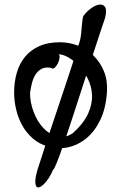

<svg xmlns="http://www.w3.org/2000/svg" viewBox="-20 -641 501 836"><path d="M41.5 -238.3Q41.5 -285.2 53.5 -325.4Q65.4 -365.7 90.1 -395Q114.7 -424.3 152.1 -440.7Q189.5 -457 240.7 -457Q281.7 -457 320.1 -442.1Q358.4 -427.2 387.2 -398.9Q416 -370.6 432.4 -331.1Q448.7 -291.5 445.8 -242.2Q441.4 -170.4 417 -119.6Q392.6 -68.8 356 -38.8Q319.3 -8.8 275.4 0.5Q231.4 9.8 189.5 -2.9Q150.4 -13.7 122.1 -38.8Q93.8 -64 76.2 -96.2Q58.6 -128.4 50 -165.5Q41.5 -202.6 41.5 -238.3ZM110.8 -236.3Q110.8 -194.8 126.5 -153.6Q142.1 -112.3 168.2 -84.2Q194.3 -56.2 228 -46.9Q261.7 -37.6 296.9 -61Q344.7 -104 363.8 -146.7Q382.8 -189.5 380.6 -228.3Q378.4 -267.1 361.3 -300.3Q344.2 -333.5 321 -356.9Q297.9 -380.4 273.9 -393.1Q250 -405.8 234.9 -403.8Q240.7 -400.9 239.3 -388.7Q237.8 -376.5 231.7 -364.5Q225.6 -352.5 217.5 -345.7Q209.5 -338.9 202.6 -345.7Q176.3 -350.1 160.2 -340.8Q144 -331.5 134 -315.4Q124 -299.3 118.9 -278.1Q113.8 -256.8 110.8 -236.3ZM143.1 98.6Q164.6 30.8 187.7 -39.1Q210.9 -108.9 234.6 -179Q258.3 -249 281.2 -318.8Q304.2 -388.7 325.7 -456.1Q328.1 -462.9 330.1 -472.9Q332 -482.9 333.3 -494.6Q334.5 -506.3 335.4 -518.8Q336.4 -531.2 337.6 -542Q338.9 -552.7 340.1 -560.8Q341.3 -568.8 343.3 -571.8Q352.5 -585 365.5 -596.2Q378.4 -607.4 391.8 -614.3Q405.3 -621.1 417.5 -621.1Q429.7 -621.1 436.5 -611.8Q441.4 -605 441.7 -594.7Q441.9 -584.5 439.7 -573Q437.5 -561.5 433.8 -551.3Q430.2 -541 427.7 -534.2Q413.6 -491.2 397.2 -441.7Q380.9 -392.1 364 -340.1Q347.2 -288.1 330.3 -235.6Q313.5 -183.1 297.6 -134.8Q281.7 -86.4 267.6 -44.4Q253.4 -2.4 241.9 28.8Q230.5 60.1 222.4 78.9Q214.4 97.7 210.9 98.6Q202.6 118.7 191.9 134.8Q181.2 150.9 170.7 161.1Q160.2 171.4 151.4 174.3Q142.6 177.2 137.9 170.4Q133.3 163.6 133.8 146.2Q134.3 128.9 143.1 98.6Z"/></svg>

Font: AKL 022
Style: Regular
Weight: 400
Designer: AKL
Foundry: AKL
Version: Version 2.053;August 19, 2024;FontCreator 13.0.0.2675 64-bit